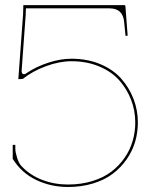

<svg xmlns="http://www.w3.org/2000/svg" viewBox="-20 -730 590 752"><path d="M29.8 -107.4V-162.6H40V-147.5Q40 -134.3 46.9 -112.3Q53.7 -90.3 63.5 -80.1Q97.2 -43.9 145 -25.6Q192.9 -7.3 246.1 -7.3Q297.9 -7.3 341.6 -20.8Q385.3 -34.2 415.8 -57.4Q446.3 -80.6 467.8 -111.6Q489.3 -142.6 499.5 -177.7Q509.8 -212.9 509.8 -250Q509.8 -296.4 493.7 -338.6Q477.5 -380.9 447.5 -415Q417.5 -449.2 368.7 -469.7Q319.8 -490.2 259.8 -490.2Q212.9 -490.2 160.4 -470.9Q107.9 -451.7 69.3 -420.9L51.8 -419.9L70.3 -672.4Q71.3 -687 71.3 -705.1V-710H465.8Q471.2 -710 471.2 -705.6L480 -590.3L471.7 -589.4L466.3 -643.1Q461.9 -697.3 408.7 -697.3H81.5Q81.5 -686.5 80.6 -671.4L64.9 -456.1Q64 -442.4 70.3 -439.9Q76.7 -437.5 83.5 -443.4Q122.1 -469.2 169.4 -484.6Q216.8 -500 259.8 -500Q322.3 -500 372.8 -478.8Q423.3 -457.5 454.8 -421.9Q486.3 -386.2 503.2 -342Q520 -297.9 520 -250Q520 -211.4 509.3 -174.8Q498.5 -138.2 476.1 -106Q453.6 -73.7 421.9 -49.6Q390.1 -25.4 344.7 -11.5Q299.3 2.4 246.1 2.4Q179.7 2.4 122.3 -24.9Q64.9 -52.2 30.8 -106.4Z"/></svg>

Font: Znikomit
Style: Regular
Weight: 100
Designer: gluk
Foundry: gluk
Version: Version 0.53